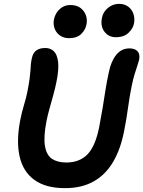

<svg xmlns="http://www.w3.org/2000/svg" viewBox="-20 -963 743 996"><path d="M317 13Q217 13 158 -30Q99 -73 81.5 -152.5Q64 -232 85 -340Q93 -381 105 -420.5Q117 -460 122 -487Q130 -528 133.5 -554Q137 -580 138 -597Q139 -614 140 -628Q141 -642 145 -660Q151 -689 168.5 -701.5Q186 -714 215 -714Q242 -714 259.5 -697Q277 -680 281.5 -640.5Q286 -601 272 -534Q266 -505 256.5 -470Q247 -435 237 -400Q227 -365 221 -334Q205 -251 213.5 -204Q222 -157 250.5 -138.5Q279 -120 324 -120Q392 -120 433 -161.5Q474 -203 494 -301Q505 -359 512.5 -403.5Q520 -448 526.5 -492Q533 -536 545 -590Q556 -645 583 -678.5Q610 -712 652 -712Q679 -712 693 -697.5Q707 -683 702 -654Q698 -638 692 -620.5Q686 -603 678.5 -579Q671 -555 663 -516Q652 -462 644 -403Q636 -344 624 -284Q606 -190 567 -123.5Q528 -57 466 -22Q404 13 317 13ZM581 -770Q543 -770 521.5 -799Q500 -828 509 -871Q515 -902 540.5 -922.5Q566 -943 597 -943Q627 -943 646.5 -927.5Q666 -912 673 -888.5Q680 -865 675 -841Q671 -817 647.5 -793.5Q624 -770 581 -770ZM338 -765Q311 -765 291.5 -778.5Q272 -792 263.5 -814.5Q255 -837 260 -863Q267 -895 290 -916Q313 -937 344 -937Q378 -937 398 -921.5Q418 -906 426 -882.5Q434 -859 428 -834Q423 -808 401 -786.5Q379 -765 338 -765Z"/></svg>

Font: Shantell Sans Light SemiBold
Style: Italic
Weight: 600
Italic angle: -11°
Version: Version 1.011;[c5ecc13dd]